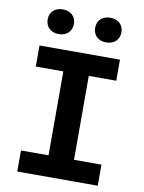

<svg xmlns="http://www.w3.org/2000/svg" viewBox="-101 -1026 823 1095"><g transform="rotate(10 310.0 -478.0)"><path d="M77 0H543V-122H384V-608H543V-730H77V-608H236.5V-122H77ZM173 -813C218.5 -813 249 -841 249 -885C249 -928.5 218.5 -956 173 -956C128 -956 97 -928.5 97 -885C97 -841 128 -813 173 -813ZM447.5 -813C493 -813 524 -841 524 -885C524 -928.5 493 -956 447.5 -956C402.5 -956 372 -928.5 372 -885C372 -841 402.5 -813 447.5 -813Z"/></g></svg>

Font: Monaspace Neon
Style: Bold
Weight: 700
Designer: Riley Cran & the Lettermatic Team
Foundry: Lettermatic
Version: Version 1.200 (Monaspace Neon)